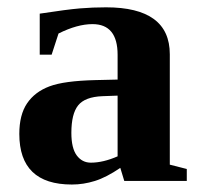

<svg xmlns="http://www.w3.org/2000/svg" viewBox="-20 -489 540 519"><path d="M266.6 -469.2Q439 -469.2 439 -342.3V-43.9L484.9 -32.2V0H315.9L305.2 -35.2Q267.1 -9.3 236.3 0.2Q205.6 9.8 174.3 9.8Q32.2 9.8 32.2 -127Q32.2 -178.7 53.2 -209.7Q74.2 -240.7 113.8 -255.6Q153.3 -270.5 238.3 -272.5L297.9 -273.9V-340.8Q297.9 -423.8 230 -423.8Q189 -423.8 138.2 -398.4L119.6 -341.3H87.4V-452.1Q161.1 -463.4 195.8 -466.3Q230.5 -469.2 266.6 -469.2ZM297.9 -230.5 256.8 -229Q209.5 -227.1 191.2 -204.1Q172.9 -181.2 172.9 -129.9Q172.9 -88.4 187.5 -68.8Q202.1 -49.3 225.6 -49.3Q258.8 -49.3 297.9 -66.4Z"/></svg>

Font: Liberation Serif
Style: Bold
Weight: 700
Designer: Steve Matteson
Foundry: Ascender Corporation
Version: Version 2.1.5